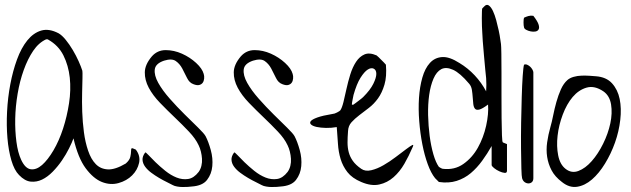

<svg xmlns="http://www.w3.org/2000/svg" viewBox="-20 -749 2569 782"><path d="M57.6 -36.1Q38.1 -55.7 26.4 -95.7Q14.6 -135.7 10.3 -186.5Q5.9 -237.3 8.8 -294.4Q11.7 -351.6 22 -405.8Q32.2 -460 49.3 -506.8Q66.4 -553.7 91.3 -584.5Q116.2 -615.2 147.9 -624.5Q179.7 -633.8 218.8 -613.3Q232.4 -605.5 247.6 -586.9Q262.7 -568.4 276.4 -545.4Q290 -522.5 300.3 -499.5Q310.5 -476.6 315.4 -460.9Q316.4 -456.1 315.9 -431.2Q315.4 -406.2 314.5 -371.1Q313.5 -335.9 314.9 -293.5Q316.4 -251 321.8 -210.4Q327.1 -169.9 338.9 -135.3Q350.6 -100.6 370.1 -80.6Q389.6 -60.5 419.4 -59.1Q449.2 -57.6 492.2 -83Q507.8 -96.7 510.7 -109.9Q513.7 -123 513.7 -132.3Q513.7 -141.6 515.6 -144.5Q517.6 -147.5 533.2 -139.6Q552.7 -114.3 546.4 -85.4Q540 -56.6 518.1 -34.7Q496.1 -12.7 462.9 -3.4Q429.7 5.9 395 -7.8Q360.4 -21.5 329.1 -63.5Q297.9 -105.5 279.3 -185.5Q273.4 -168.9 261.2 -144.5Q249 -120.1 232.4 -95.7Q215.8 -71.3 194.8 -49.8Q173.8 -28.3 151.4 -17.6Q128.9 -6.8 105 -9.3Q81.1 -11.7 57.6 -36.1ZM66.4 -97.7Q83 -62.5 105.5 -59.6Q127.9 -56.6 151.4 -77.1Q174.8 -97.7 197.8 -136.7Q220.7 -175.8 236.8 -225.1Q252.9 -274.4 261.2 -328.6Q269.5 -382.8 264.2 -432.6Q258.8 -482.4 238.3 -523.4Q217.8 -564.5 175.8 -587.9Q174.8 -588.9 172.4 -588.9Q169.9 -588.9 168 -588.9Q137.7 -575.2 115.2 -542Q92.8 -508.8 76.7 -463.9Q60.5 -418.9 51.8 -367.2Q43 -315.4 42 -265.6Q41 -215.8 46.9 -171.4Q52.7 -127 66.4 -97.7Z M683.6 4.9Q674.8 0 659.7 -7.3Q644.5 -14.6 627.9 -24.4Q611.3 -34.2 596.2 -45.4Q581.1 -56.6 571.3 -69.8Q561.5 -83 560.5 -97.7Q559.6 -112.3 571.3 -127.9Q573.2 -129.9 584.5 -117.7Q595.7 -105.5 613.3 -88.4Q630.9 -71.3 653.3 -53.2Q675.8 -35.2 699.2 -25.9Q722.7 -16.6 746.1 -20Q769.5 -23.4 789.1 -48.8Q796.9 -59.6 800.3 -73.7Q803.7 -87.9 802.7 -102.5Q801.8 -117.2 798.3 -131.3Q794.9 -145.5 789.1 -157.2Q776.4 -184.6 749.5 -212.9Q722.7 -241.2 691.9 -270.5Q661.1 -299.8 631.8 -330.1Q602.5 -360.4 585.9 -391.6Q569.3 -422.9 569.8 -454.6Q570.3 -486.3 598.6 -519.5Q621.1 -544.9 654.8 -544.9Q688.5 -544.9 721.2 -530.3Q753.9 -515.6 778.8 -492.7Q803.7 -469.7 809.6 -448.2Q812.5 -439.5 811.5 -429.2Q810.5 -418.9 805.7 -412.1Q800.8 -405.3 791.5 -402.8Q782.2 -400.4 767.6 -406.2Q751 -412.1 741.7 -431.6Q732.4 -451.2 722.2 -470.2Q711.9 -489.3 695.8 -500.5Q679.7 -511.7 648.4 -502Q613.3 -490.2 610.4 -466.3Q607.4 -442.4 624.5 -411.6Q641.6 -380.9 671.4 -347.2Q701.2 -313.5 731.9 -283.2Q762.7 -252.9 787.1 -229Q811.5 -205.1 817.4 -194.3Q829.1 -171.9 838.4 -138.2Q847.7 -104.5 844.7 -72.3Q841.8 -40 823.2 -16.1Q804.7 7.8 760.7 10.7Q754.9 11.7 744.6 12.2Q734.4 12.7 723.6 12.7Q712.9 12.7 701.7 10.7Q690.4 8.8 683.6 4.9Z M1045.9 4.9Q1037.1 0 1022 -7.3Q1006.8 -14.6 990.2 -24.4Q973.6 -34.2 958.5 -45.4Q943.4 -56.6 933.6 -69.8Q923.8 -83 922.9 -97.7Q921.9 -112.3 933.6 -127.9Q935.5 -129.9 946.8 -117.7Q958 -105.5 975.6 -88.4Q993.2 -71.3 1015.6 -53.2Q1038.1 -35.2 1061.5 -25.9Q1085 -16.6 1108.4 -20Q1131.8 -23.4 1151.4 -48.8Q1159.2 -59.6 1162.6 -73.7Q1166 -87.9 1165 -102.5Q1164.1 -117.2 1160.6 -131.3Q1157.2 -145.5 1151.4 -157.2Q1138.7 -184.6 1111.8 -212.9Q1085 -241.2 1054.2 -270.5Q1023.4 -299.8 994.1 -330.1Q964.8 -360.4 948.2 -391.6Q931.6 -422.9 932.1 -454.6Q932.6 -486.3 960.9 -519.5Q983.4 -544.9 1017.1 -544.9Q1050.8 -544.9 1083.5 -530.3Q1116.2 -515.6 1141.1 -492.7Q1166 -469.7 1171.9 -448.2Q1174.8 -439.5 1173.8 -429.2Q1172.9 -418.9 1168 -412.1Q1163.1 -405.3 1153.8 -402.8Q1144.5 -400.4 1129.9 -406.2Q1113.3 -412.1 1104 -431.6Q1094.7 -451.2 1084.5 -470.2Q1074.2 -489.3 1058.1 -500.5Q1042 -511.7 1010.7 -502Q975.6 -490.2 972.7 -466.3Q969.7 -442.4 986.8 -411.6Q1003.9 -380.9 1033.7 -347.2Q1063.5 -313.5 1094.2 -283.2Q1125 -252.9 1149.4 -229Q1173.8 -205.1 1179.7 -194.3Q1191.4 -171.9 1200.7 -138.2Q1210 -104.5 1207 -72.3Q1204.1 -40 1185.5 -16.1Q1167 7.8 1123 10.7Q1117.2 11.7 1106.9 12.2Q1096.7 12.7 1085.9 12.7Q1075.2 12.7 1064 10.7Q1052.7 8.8 1045.9 4.9Z M1451.2 -7.8Q1414.1 -23.4 1395 -47.9Q1376 -72.3 1367.2 -101.6Q1358.4 -130.9 1356.4 -164.1Q1354.5 -197.3 1351.6 -231.4Q1329.1 -227.5 1307.6 -228Q1286.1 -228.5 1270 -231.9Q1253.9 -235.4 1247.1 -241.7Q1240.2 -248 1245.6 -255.4Q1251 -262.7 1272.5 -270.5Q1293.9 -278.3 1335.9 -285.2Q1341.8 -285.2 1353 -291Q1364.3 -296.9 1366.2 -299.8Q1373 -309.6 1378.9 -333.5Q1384.8 -357.4 1391.1 -386.7Q1397.5 -416 1406.7 -445.8Q1416 -475.6 1430.2 -497.1Q1444.3 -518.6 1464.4 -527.3Q1484.4 -536.1 1513.7 -523.4Q1516.6 -521.5 1522 -516.1Q1527.3 -510.7 1533.2 -504.9Q1539.1 -499 1544.4 -493.7Q1549.8 -488.3 1551.8 -485.4Q1555.7 -437.5 1545.9 -404.3Q1536.1 -371.1 1519.5 -348.1Q1502.9 -325.2 1482.4 -309.6Q1461.9 -293.9 1443.4 -279.8Q1424.8 -265.6 1411.6 -251Q1398.4 -236.3 1397.5 -214.8Q1395.5 -189.5 1395.5 -168.5Q1395.5 -147.5 1400.4 -128.9Q1405.3 -110.4 1417 -93.8Q1428.7 -77.1 1451.2 -61.5Q1467.8 -49.8 1492.2 -55.7Q1516.6 -61.5 1542 -76.2Q1567.4 -90.8 1591.8 -109.4Q1616.2 -127.9 1633.8 -141.1Q1651.4 -154.3 1659.2 -158.2Q1667 -162.1 1659.2 -146.5Q1645.5 -114.3 1627 -82Q1608.4 -49.8 1583 -27.3Q1557.6 -4.9 1524.9 2.4Q1492.2 9.8 1451.2 -7.8ZM1419.9 -362.3Q1418.9 -357.4 1416 -342.8Q1413.1 -328.1 1413.1 -323.2Q1414.1 -322.3 1416.5 -322.3Q1418.9 -322.3 1419.9 -323.2Q1422.9 -325.2 1428.7 -329.6Q1434.6 -334 1440.4 -338.4Q1446.3 -342.8 1451.7 -347.2Q1457 -351.6 1459 -353.5Q1488.3 -382.8 1500.5 -407.7Q1512.7 -432.6 1512.7 -448.2Q1512.7 -463.9 1502.4 -469.2Q1492.2 -474.6 1478 -465.8Q1463.9 -457 1448.2 -432.1Q1432.6 -407.2 1419.9 -362.3Z M1752 -23.4Q1735.4 -43.9 1722.2 -80.1Q1709 -116.2 1700.2 -161.1Q1691.4 -206.1 1687.5 -255.4Q1683.6 -304.7 1686.5 -350.1Q1689.5 -395.5 1700.2 -433.1Q1710.9 -470.7 1731 -492.7Q1751 -514.6 1780.8 -516.6Q1810.5 -518.6 1851.6 -492.2Q1885.7 -471.7 1913.6 -441.9Q1941.4 -412.1 1960 -377Q1960 -379.9 1960.4 -387.7Q1960.9 -395.5 1960.9 -403.8Q1960.9 -412.1 1960.4 -419.9Q1960 -427.7 1960 -430.7Q1959 -437.5 1956.5 -464.8Q1954.1 -492.2 1951.2 -522.9Q1948.2 -553.7 1946.3 -581.1Q1944.3 -608.4 1944.3 -615.2Q1943.4 -626 1942.9 -642.6Q1942.4 -659.2 1942.4 -675.3Q1942.4 -691.4 1942.9 -703.1Q1943.4 -714.8 1944.3 -714.8L1952.1 -722.7Q1961.9 -733.4 1971.2 -726.6Q1980.5 -719.7 1987.8 -704.1Q1995.1 -688.5 2001 -667Q2006.8 -645.5 2011.2 -625Q2015.6 -604.5 2017.6 -588.9Q2019.5 -573.2 2020.5 -569.3Q2021.5 -561.5 2022 -529.3Q2022.5 -497.1 2022.5 -453.1Q2022.5 -409.2 2022.5 -359.9Q2022.5 -310.5 2022.9 -268.6Q2023.4 -226.6 2024.4 -198.2Q2025.4 -169.9 2028.3 -168.9L2044.9 -162.1V-53.7Q2044.9 -43.9 2035.2 -44.9Q2025.4 -45.9 2013.7 -51.3Q2002 -56.6 1992.2 -64.5Q1982.4 -72.3 1982.4 -77.1V-154.3Q1964.8 -123 1943.8 -94.2Q1922.9 -65.4 1897.5 -43.9Q1872.1 -22.5 1839.8 -12.2Q1807.6 -2 1767.6 -7.8Q1765.6 -9.8 1759.8 -15.6Q1753.9 -21.5 1752 -23.4ZM1767.6 -69.3Q1768.6 -68.4 1774.9 -64.9Q1781.2 -61.5 1783.2 -61.5Q1831.1 -55.7 1867.2 -81.1Q1903.3 -106.4 1926.3 -147.5Q1949.2 -188.5 1960 -236.8Q1970.7 -285.2 1967.8 -323.2Q1944.3 -305.7 1932.1 -302.7Q1919.9 -299.8 1914.6 -306.2Q1909.2 -312.5 1907.7 -325.2Q1906.2 -337.9 1905.3 -353Q1904.3 -368.2 1901.9 -383.3Q1899.4 -398.4 1890.6 -408.2Q1853.5 -452.1 1825.2 -464.8Q1796.9 -477.5 1777.3 -467.3Q1757.8 -457 1745.6 -428.7Q1733.4 -400.4 1728 -362.3Q1722.7 -324.2 1723.6 -280.3Q1724.6 -236.3 1730 -195.3Q1735.4 -154.3 1745.1 -120.6Q1754.9 -86.9 1767.6 -69.3Z M2106.4 -23.4Q2104.5 -29.3 2103.5 -63Q2102.5 -96.7 2102.1 -144.5Q2101.6 -192.4 2102.5 -248.5Q2103.5 -304.7 2105 -354Q2106.4 -403.3 2108.9 -439.5Q2111.3 -475.6 2114.3 -485.4Q2120.1 -488.3 2127 -485.4Q2133.8 -482.4 2139.2 -477.5Q2144.5 -472.7 2148.4 -465.8Q2152.3 -459 2152.3 -454.1V-23.4Q2152.3 -12.7 2146.5 -7.3Q2140.6 -2 2132.3 -2Q2124 -2 2116.7 -7.3Q2109.4 -12.7 2106.4 -23.4ZM2114.3 -637.7Q2113.3 -640.6 2112.8 -646Q2112.3 -651.4 2112.3 -657.7Q2112.3 -664.1 2112.8 -669.4Q2113.3 -674.8 2114.3 -676.8Q2122.1 -680.7 2131.8 -683.6Q2141.6 -686.5 2152.3 -684.6Q2168.9 -663.1 2173.3 -649.9Q2177.7 -636.7 2173.8 -629.4Q2169.9 -622.1 2160.6 -620.6Q2151.4 -619.1 2141.6 -621.1Q2131.8 -623 2123.5 -627.4Q2115.2 -631.8 2114.3 -637.7Z M2268.6 -7.8Q2240.2 -29.3 2226.6 -55.2Q2212.9 -81.1 2208.5 -109.9Q2204.1 -138.7 2208.5 -169.4Q2212.9 -200.2 2221.7 -231.4Q2227.5 -251 2232.9 -278.3Q2238.3 -305.7 2246.1 -333.5Q2253.9 -361.3 2264.6 -385.3Q2275.4 -409.2 2291 -422.9Q2300.8 -431.6 2316.4 -436Q2332 -440.4 2348.6 -440.9Q2365.2 -441.4 2380.9 -440.4Q2396.5 -439.5 2406.2 -438.5Q2449.2 -435.5 2472.7 -409.7Q2496.1 -383.8 2503.9 -345.7Q2511.7 -307.6 2506.3 -260.7Q2501 -213.9 2484.9 -168.5Q2468.8 -123 2444.3 -83Q2419.9 -43 2391.1 -18.1Q2362.3 6.8 2330.6 11.7Q2298.8 16.6 2268.6 -7.8ZM2283.2 -61.5Q2307.6 -42 2335.9 -52.7Q2364.3 -63.5 2390.1 -92.8Q2416 -122.1 2436.5 -163.6Q2457 -205.1 2465.8 -246.6Q2474.6 -288.1 2468.8 -323.7Q2462.9 -359.4 2437.5 -377Q2401.4 -401.4 2369.1 -392.1Q2336.9 -382.8 2312.5 -354Q2288.1 -325.2 2272 -282.2Q2255.9 -239.3 2251 -196.3Q2246.1 -153.3 2253.4 -116.2Q2260.7 -79.1 2283.2 -61.5Z"/></svg>

Font: Give You Glory
Style: Regular
Weight: 400
Designer: Kimberly Geswein
Foundry: Kimberly Geswein
Version: Version 1.002